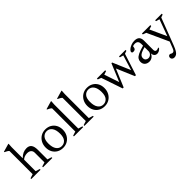

<svg xmlns="http://www.w3.org/2000/svg" viewBox="160 -1883 3319 3319"><g transform="rotate(-45 1820.0 -223.0)"><path d="M240.5 0H14V-18.5L90 -42.5V-609Q80.5 -620.5 61.5 -632.8Q42.5 -645 13 -657.5V-667.5L158 -709.5H168L163 -629.5V-358Q207 -401 246.2 -418.5Q285.5 -436 332.5 -436Q393 -436 422.2 -397.2Q451.5 -358.5 451.5 -274.5V-42.5L528.5 -18.5V0H301V-18.5L378.5 -42.5V-279Q378.5 -319 352.8 -343Q327 -367 278 -367Q241.5 -367 210 -354.2Q178.5 -341.5 163 -323.5V-42.5L240.5 -18.5Z M787.5 10Q724.5 10 676.2 -17.8Q628 -45.5 601 -94.8Q574 -144 574 -208Q574 -274 602.2 -325.5Q630.5 -377 679.2 -406.5Q728 -436 790 -436Q853.5 -436 901.5 -408.2Q949.5 -380.5 976.5 -331.5Q1003.5 -282.5 1003.5 -218Q1003.5 -152 975.2 -100.5Q947 -49 898.2 -19.5Q849.5 10 787.5 10ZM790.5 -28.5Q847 -28.5 884 -70.2Q921 -112 921 -201Q921 -296.5 884.2 -347Q847.5 -397.5 787 -397.5Q731 -397.5 693.8 -356Q656.5 -314.5 656.5 -225Q656.5 -129.5 693.2 -79Q730 -28.5 790.5 -28.5Z M1205.5 -42.5 1283 -18.5V0H1056.5V-18.5L1132.5 -42.5V-609Q1123 -620.5 1104 -632.8Q1085 -645 1055.5 -657.5V-667.5L1200.5 -709.5H1210.5L1205.5 -629.5Z M1462 -42.5 1539.5 -18.5V0H1313V-18.5L1389 -42.5V-609Q1379.5 -620.5 1360.5 -632.8Q1341.5 -645 1312 -657.5V-667.5L1457 -709.5H1467L1462 -629.5Z M1805 10Q1742 10 1693.8 -17.8Q1645.5 -45.5 1618.5 -94.8Q1591.5 -144 1591.5 -208Q1591.5 -274 1619.8 -325.5Q1648 -377 1696.8 -406.5Q1745.5 -436 1807.5 -436Q1871 -436 1919 -408.2Q1967 -380.5 1994 -331.5Q2021 -282.5 2021 -218Q2021 -152 1992.8 -100.5Q1964.5 -49 1915.8 -19.5Q1867 10 1805 10ZM1808 -28.5Q1864.5 -28.5 1901.5 -70.2Q1938.5 -112 1938.5 -201Q1938.5 -296.5 1901.8 -347Q1865 -397.5 1804.5 -397.5Q1748.5 -397.5 1711.2 -356Q1674 -314.5 1674 -225Q1674 -129.5 1710.8 -79Q1747.5 -28.5 1808 -28.5Z M2649.5 -386 2584.5 -404.5V-426H2744V-404.5L2690.5 -386L2562.5 10H2538.5L2399.5 -317L2262.5 10H2238.5L2106 -381L2044 -404.5V-426H2247V-404.5L2182 -383.5L2273.5 -109.5L2409.5 -436H2426.5L2565.5 -110.5Z M3088 9Q3053 9 3033 -13.5Q3013 -36 3011.5 -75.5Q2999 -37.5 2966.5 -13.8Q2934 10 2895 10Q2845 10 2812.5 -18Q2780 -46 2780 -98.5Q2780 -133.5 2799 -161.8Q2818 -190 2867.8 -214.5Q2917.5 -239 3010.5 -264V-310Q3010.5 -346 2992 -367.5Q2973.5 -389 2931 -389Q2909 -389 2882 -380Q2879.5 -362 2875.2 -346.2Q2871 -330.5 2864 -323Q2856 -314.5 2844 -310.5Q2832 -306.5 2820 -306.5Q2786.5 -306.5 2786.5 -332Q2786.5 -352.5 2812.5 -375.8Q2838.5 -399 2878.8 -415.2Q2919 -431.5 2961.5 -431.5Q3027 -431.5 3055.2 -401.8Q3083.5 -372 3083.5 -316V-87.5Q3083.5 -41 3123 -41Q3146.5 -41 3173.5 -57.5V-34.5Q3153 -12 3130.2 -1.5Q3107.5 9 3088 9ZM2855 -114.5Q2855 -80.5 2875.2 -62.5Q2895.5 -44.5 2924.5 -44.5Q2960 -44.5 2985.2 -70.2Q3010.5 -96 3010.5 -130V-227.5Q2947.5 -211 2914 -194Q2880.5 -177 2867.8 -157.5Q2855 -138 2855 -114.5Z M3250.5 265Q3225 265 3208 250.8Q3191 236.5 3191 212Q3191 193 3202.5 180.5Q3214 168 3229.5 168Q3245 168 3256.8 177Q3268.5 186 3285.5 186Q3301.5 186 3314.2 175.2Q3327 164.5 3339.5 132L3386.5 12L3207 -381L3145 -404.5V-426H3350.5V-404.5L3285.5 -383.5L3423 -83.5L3534 -386L3468.5 -404.5V-426H3630V-404.5L3577.5 -386L3387.5 110Q3364.5 170 3343.5 203.8Q3322.5 237.5 3300 251.2Q3277.5 265 3250.5 265Z"/></g></svg>

Font: Newsreader Text
Style: Regular
Weight: 400
Designer: Hugues Gentile
Foundry: Production Type
Version: Version 1.002